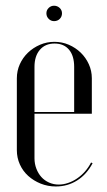

<svg xmlns="http://www.w3.org/2000/svg" viewBox="-20 -650 379 677"><path d="M39.4 -373.8V-120.5Q39.4 -93.8 50 -70.3Q60.6 -46.8 79.4 -29.8Q98.3 -12.8 123.4 -2.6Q148.6 7.5 176.9 7.5Q218.5 7.5 252.1 -13.8Q285.6 -35 306.5 -74.4L301.1 -77Q292.2 -59.8 279.7 -45.5Q267.1 -31.2 251.9 -20.9Q236.8 -10.5 220 -4.9Q203.2 0.8 187.2 0.8Q168.8 0.8 152.8 -6.4Q136.8 -13.6 125.8 -25.9Q114.8 -38.1 108.2 -55.3Q101.6 -72.5 101.6 -91.9V-414.2Q101.6 -452.4 120.6 -474.4Q139.6 -496.5 172.4 -496.5Q205.1 -496.5 223.3 -474.9Q241.5 -453.4 241.5 -414.2V-255H97.5V-249H303.8V-374.1Q303.8 -400.3 293.2 -423.6Q282.6 -446.9 264.6 -464.4Q246.6 -481.8 222.7 -492.2Q198.8 -502.5 171.9 -502.5Q145.1 -502.5 121.1 -492.2Q97 -481.9 78.6 -464.3Q60.2 -446.6 49.8 -423.4Q39.4 -400.2 39.4 -373.8ZM143.6 -603.1Q143.6 -591.6 151.6 -583.6Q159.5 -575.5 170.6 -575.5Q182.8 -575.5 190.7 -583.4Q198.6 -591.4 198.6 -603.1Q198.6 -614.2 190.4 -622Q182.1 -629.8 170.6 -629.8Q159.5 -629.8 151.6 -622Q143.6 -614.2 143.6 -603.1Z"/></svg>

Font: Moniqa Black
Style: Regular
Weight: 900
Designer: Rajesh Rajput
Foundry: Rajesh Rajput
Version: Version 1.000